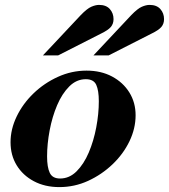

<svg xmlns="http://www.w3.org/2000/svg" viewBox="-20 -750 689 783"><path d="M222 13Q163 13 118 -11Q73 -35 48 -76Q23 -117 23 -170Q23 -223 48 -275Q73 -327 116.5 -369Q160 -411 216 -436.5Q272 -462 333 -462Q392 -462 437 -438Q482 -414 507.5 -373Q533 -332 533 -280Q533 -226 508 -174Q483 -122 439 -80Q395 -38 339.5 -12.5Q284 13 222 13ZM225 -22Q263 -22 292.5 -51.5Q322 -81 342 -128Q362 -175 372.5 -230.5Q383 -286 383 -337Q383 -381 372.5 -404Q362 -427 330 -427Q292 -427 262.5 -397.5Q233 -368 213 -321Q193 -274 182.5 -218.5Q172 -163 172 -112Q172 -68 183 -45Q194 -22 225 -22ZM361 -524 515 -688Q541 -715 558.5 -722.5Q576 -730 590 -730Q619 -730 634 -713Q649 -696 649 -672Q649 -653 638 -640Q627 -627 598 -613L423 -524ZM155 -524 309 -688Q335 -715 352.5 -722.5Q370 -730 384 -730Q413 -730 428 -713Q443 -696 443 -672Q443 -653 432 -640Q421 -627 392 -613L217 -524Z"/></svg>

Font: Libre Bodoni
Style: Bold Italic
Weight: 700
Italic angle: -13°
Version: Version 2.005;gftools[0.9.23]